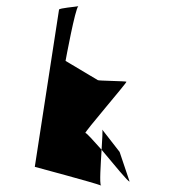

<svg xmlns="http://www.w3.org/2000/svg" viewBox="-20 -598 629 618"><path d="M92 -61C92 -61 286 -9 305 -1C300 -8 304 -67 307 -116C281 -145 259 -170 255 -170C249 -170 389 -332 387 -335C385 -337 295 -338 295 -340L191 -402C192 -408 222 -570 232 -578C223 -576 171 -572 170 -567ZM233 -578H232ZM309 -181C311 -179 309 -150 307 -116C346 -70 394 -10 397 -14L365 -109ZM305 -1C306 0 306 0 307 0Z"/></svg>

Font: Ampere
Style: SCExtIta
Weight: 400
Version: Version 1